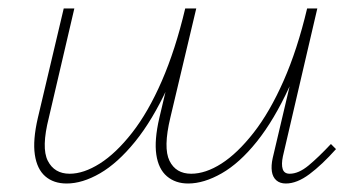

<svg xmlns="http://www.w3.org/2000/svg" viewBox="-20 -428 839 452"><path d="M423 4Q393 4 373 -13Q353 -30 348 -64Q343 -98 355 -150L416 -408H442L381 -151Q364 -80 379 -49.5Q394 -19 430 -19Q464 -19 501.5 -43Q539 -67 577 -115.5Q615 -164 647.5 -237.5Q680 -311 703 -408H722Q697 -301 661 -223Q625 -145 584.5 -94.5Q544 -44 502 -20Q460 4 423 4ZM137 4Q106 4 86.5 -13Q67 -30 62 -64Q57 -98 69 -150L130 -408H155L95 -151Q77 -80 92.5 -49.5Q108 -19 144 -19Q177 -19 215 -43Q253 -67 291 -115.5Q329 -164 361 -237.5Q393 -311 416 -408H436Q411 -301 375 -223Q339 -145 298 -94.5Q257 -44 215.5 -20Q174 4 137 4ZM653 4Q639 4 630.5 -3.5Q622 -11 620 -24.5Q618 -38 622 -56L705 -408H727L646 -60Q642 -41 645.5 -30Q649 -19 662 -19Q683 -19 706.5 -38.5Q730 -58 759 -89L771 -77Q738 -40 708.5 -18Q679 4 653 4Z"/></svg>

Font: Ysabeau Infant Thin
Style: Italic
Weight: 250
Italic angle: -12°
Designer: Christian Thalmann (Catharsis Fonts)
Version: Version 2.001;gftools[0.9.30]; featfreeze: ss01,ss02,lnum